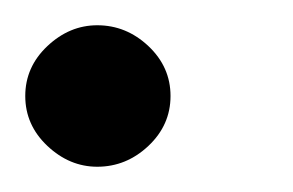

<svg xmlns="http://www.w3.org/2000/svg" viewBox="-20 -123 232 152"><path d="M57 9Q35 9 17.5 -7.5Q0 -24 0 -47Q0 -70 17.5 -86.5Q35 -103 57 -103Q80 -103 97.5 -86.5Q115 -70 115 -47Q115 -24 97.5 -7.5Q80 9 57 9Z"/></svg>

Font: Manuale Light
Style: Italic
Weight: 300
Italic angle: -11°
Version: Version 1.002